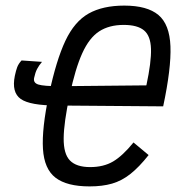

<svg xmlns="http://www.w3.org/2000/svg" viewBox="-20 -652 640 686"><path d="M300 14Q219 14 178.5 -17Q138 -48 133.5 -120Q129 -192 155 -315Q181 -437 213.5 -506Q246 -575 296.5 -603.5Q347 -632 424 -632Q506 -632 546 -598.5Q586 -565 589 -486.5Q592 -408 563 -272L184 -275Q87 -275 54 -298.5Q21 -322 33 -381Q37 -400 41.5 -412Q46 -424 57 -436L130 -431Q119 -418 112.5 -405.5Q106 -393 102 -374Q98 -356 117 -350Q136 -344 193 -344L503 -347Q521 -431 519.5 -477.5Q518 -524 494.5 -543.5Q471 -563 422 -563Q370 -563 334.5 -540Q299 -517 274 -462Q249 -407 229 -312Q208 -214 207.5 -158Q207 -102 230 -78.5Q253 -55 302 -55Q350 -55 384 -75Q418 -95 457 -143L511 -98Q477 -55 446 -30.5Q415 -6 380.5 4Q346 14 300 14Z"/></svg>

Font: Victor Mono
Style: Italic
Weight: 400
Italic angle: -12°
Monospace: yes
Designer: Rune Bjørnerås
Version: Version 1.561;gftools[0.9.30]